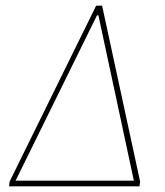

<svg xmlns="http://www.w3.org/2000/svg" viewBox="-20 -657 581 677"><path d="M14 -17 319 -637H340L474 -17L472 0H12ZM452 -20 327 -603H322L35 -20Z"/></svg>

Font: Luna Sans Thin
Style: Italic
Weight: 250
Italic angle: -7°
Designer: Juan Pablo del Peral
Foundry: Huerta Tipografica
Version: Version 2.001; ttfautohint (v1.5)